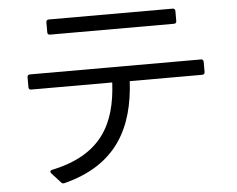

<svg xmlns="http://www.w3.org/2000/svg" viewBox="-53 -802 1107 897"><g transform="rotate(-5 500.0 -353.5)"><path d="M195 -679C195 -671 199 -667 207 -667H788C796 -667 800 -671 800 -679V-726C800 -733 796 -738 788 -738H207C199 -738 195 -733 195 -726ZM85 -431C85 -423 89 -419 97 -419H477C467 -225 395 -86 162 -37C152 -35 150 -28 156 -21L198 25C202 30 207 32 214 30C463 -33 547 -202 559 -418H899C907 -418 911 -423 911 -430V-478C911 -485 907 -490 899 -490H97C89 -490 85 -485 85 -478Z"/></g></svg>

Font: LINE Seed JP App_OTF Regular
Style: Regular
Weight: 400
Designer: LY Corporation & Fontrix & Fontworks
Version: Version 1.002